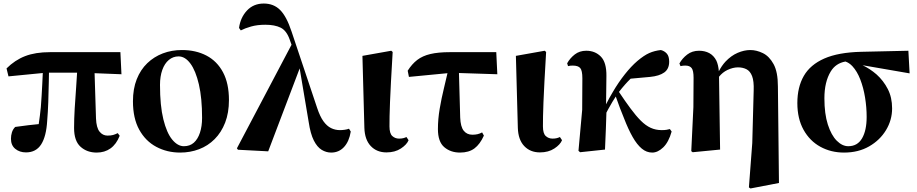

<svg xmlns="http://www.w3.org/2000/svg" viewBox="-20 -846 5188 1086"><path d="M127 16Q91 16 66.5 -4Q42 -24 42 -61Q42 -80 47.5 -97.5Q53 -115 66 -128Q104 -133 142 -138Q169 -141 199 -144Q206 -190 211 -240Q216 -306 219 -369Q221 -403 222 -433L28 -414L17 -459Q64 -506 122 -528.5Q180 -551 263 -551H661L667 -426L515 -432L523 -176Q525 -124 543 -101.5Q561 -79 588 -79Q607 -79 619.5 -82.5Q632 -86 646 -93L657 -78Q638 -30 605 -6.5Q572 17 527 17Q472 17 435.5 -16Q399 -49 399 -122Q399 -172 402.5 -232Q406 -292 411 -357Q413 -396 416 -435H257Q257 -409 256 -381Q255 -324 253 -267.5Q251 -211 247 -164Q242 -75 213 -29.5Q184 16 127 16Z M999 17Q925 17 864 -15.5Q803 -48 767.5 -112.5Q732 -177 732 -273Q732 -344 753.5 -398Q775 -452 813 -488.5Q851 -525 901 -544Q951 -563 1009 -563Q1088 -563 1148 -531.5Q1208 -500 1241.5 -437Q1275 -374 1275 -280Q1275 -208 1253.5 -152.5Q1232 -97 1194 -59Q1156 -21 1106 -2Q1056 17 999 17ZM1020 -19Q1054 -19 1076.5 -39Q1099 -59 1111 -95.5Q1123 -132 1123 -179Q1123 -291 1105 -368.5Q1087 -446 1057 -486.5Q1027 -527 990 -527Q959 -527 935 -507Q911 -487 898 -450.5Q885 -414 885 -366Q885 -248 904 -171Q923 -94 954 -56.5Q985 -19 1020 -19Z M1326 1 1320 -7 1629 -593 1619 -621Q1601 -673 1567.5 -689.5Q1534 -706 1481 -706Q1435 -706 1400 -696Q1365 -686 1342 -674L1332 -688Q1340 -747 1377 -786.5Q1414 -826 1472 -826Q1528 -826 1564.5 -789.5Q1601 -753 1629 -668L1774 -235Q1790 -187 1809.5 -160Q1829 -133 1852.5 -121.5Q1876 -110 1903 -110Q1915 -110 1929.5 -112Q1944 -114 1954 -118L1964 -102Q1955 -46 1926 -14.5Q1897 17 1853 17Q1825 17 1799.5 1.5Q1774 -14 1755 -51.5Q1736 -89 1726 -156L1675 -459L1497 10Z M2166 16Q2111 16 2077 -20Q2043 -56 2041 -123L2030 -530L2193 -559L2201 -552Q2195 -454 2191.5 -385Q2188 -316 2186 -268.5Q2184 -221 2183.5 -188.5Q2183 -156 2183 -131Q2183 -91 2199 -76.5Q2215 -62 2237 -62Q2251 -62 2261 -64.5Q2271 -67 2279 -71L2291 -53Q2281 -28 2247.5 -6Q2214 16 2166 16Z M2293 -411 2286 -446Q2310 -484 2340 -507Q2370 -530 2414.5 -540.5Q2459 -551 2525 -551H2787L2793 -426L2576 -433L2583 -181Q2585 -129 2603 -106.5Q2621 -84 2652 -84Q2668 -84 2681 -87Q2694 -90 2707 -97L2717 -79Q2695 -30 2663.5 -6.5Q2632 17 2582 17Q2529 17 2493 -13.5Q2457 -44 2457 -116Q2457 -172 2467 -231Q2477 -290 2491 -347Q2501 -392 2511 -432Z M3034 16Q2979 16 2945 -20Q2911 -56 2909 -123L2898 -530L3061 -559L3069 -552Q3063 -454 3059.5 -385Q3056 -316 3054 -268.5Q3052 -221 3051.5 -188.5Q3051 -156 3051 -131Q3051 -91 3067 -76.5Q3083 -62 3105 -62Q3119 -62 3129 -64.5Q3139 -67 3147 -71L3159 -53Q3149 -28 3115.5 -6Q3082 16 3034 16Z M3261 15 3252 7 3273 -225 3274 -403Q3274 -447 3262 -461Q3250 -475 3220 -475Q3213 -475 3206.5 -474.5Q3200 -474 3193 -472L3188 -488Q3204 -517 3231 -538Q3258 -559 3296 -559Q3346 -559 3378.5 -526Q3411 -493 3410 -416Q3410 -373 3409 -329Q3408 -292 3408 -256Q3426 -292 3447 -327Q3478 -380 3514 -425.5Q3550 -471 3585 -501Q3623 -533 3652.5 -546Q3682 -559 3718 -563Q3738 -558 3751.5 -543Q3765 -528 3765 -497Q3765 -456 3737 -436Q3709 -416 3657 -411L3547 -401Q3514 -369 3481 -326Q3517 -272 3546 -233Q3577 -191 3604.5 -163.5Q3632 -136 3660.5 -123Q3689 -110 3723 -110Q3740 -110 3751 -112Q3762 -114 3769 -116L3779 -102Q3762 -42 3731.5 -12.5Q3701 17 3669 17Q3637 17 3610 -5.5Q3583 -28 3558.5 -71Q3534 -114 3510 -176Q3487 -231 3463 -300Q3453 -284 3444 -270Q3432 -250 3420 -228Q3415 -219 3410 -209Q3408 -162 3407 -118Q3404 -60 3402 0Z M3890 9 3902 -240 3903 -406Q3903 -447 3892 -461Q3881 -475 3857 -475Q3850 -475 3843.5 -474.5Q3837 -474 3829 -472L3823 -487Q3839 -516 3867 -537.5Q3895 -559 3934 -559Q3967 -559 3992 -545.5Q4017 -532 4032 -503Q4043 -479 4046 -443Q4062 -474 4083 -497Q4115 -531 4152 -547Q4189 -563 4224 -563Q4259 -563 4295 -545.5Q4331 -528 4355.5 -483.5Q4380 -439 4380 -357L4386 189L4225 220L4216 214L4235 -37L4243 -334Q4245 -387 4234 -415.5Q4223 -444 4202 -454.5Q4181 -465 4154 -465Q4126 -465 4094 -450Q4067 -437 4047 -412L4053 0L3898 15Z M4754 17Q4680 17 4620 -16Q4560 -49 4525 -112Q4490 -175 4490 -263Q4490 -353 4526.5 -416.5Q4563 -480 4642.5 -515Q4722 -550 4852 -553L5118 -559L5125 -431L4859 -477Q4901 -457 4938 -425Q4977 -390 5001.5 -342.5Q5026 -295 5026 -233Q5026 -167 4991.5 -110Q4957 -53 4896 -18Q4835 17 4754 17ZM4762 -498Q4707 -488 4679 -442Q4643 -383 4643 -290Q4643 -202 4662.5 -141.5Q4682 -81 4713 -50Q4744 -19 4778 -19Q4830 -19 4856 -63.5Q4882 -108 4882 -185Q4882 -239 4873 -294.5Q4864 -350 4846 -396.5Q4828 -443 4801 -472Q4783 -491 4762 -498Z"/></svg>

Font: Early Summer Mincho Heavy
Style: Regular
Weight: 900
Designer: GuiWonder
Version: Version 1.002